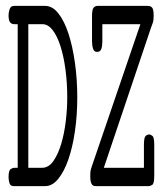

<svg xmlns="http://www.w3.org/2000/svg" viewBox="-20 -631 565 651"><path d="M9 -30Q9 -53 16 -57.5Q23 -62 27 -62H40V-549H28Q20 -549 14.5 -555Q9 -561 9 -580Q9 -588 12.5 -599.5Q16 -611 28 -611H133Q158 -611 178 -585.5Q198 -560 212 -517.5Q226 -475 234 -418.5Q242 -362 242 -301Q242 -240 234 -185.5Q226 -131 211.5 -89.5Q197 -48 177 -24Q157 0 134 0H26Q15 0 12 -10.5Q9 -21 9 -30ZM122 -62Q145 -62 161 -85Q177 -108 187.5 -143Q198 -178 203 -220Q208 -262 208 -300Q208 -350 202 -395Q196 -440 185 -474.5Q174 -509 158.5 -529Q143 -549 124 -549H76V-62ZM286 -33Q286 -42 286.5 -48Q287 -54 290 -63L456 -549H327V-490Q327 -475 323.5 -465Q320 -455 309 -455Q299 -455 295.5 -466Q292 -477 292 -491V-576Q292 -599 297.5 -605Q303 -611 310 -611H482Q490 -611 495.5 -605.5Q501 -600 501 -577Q501 -562 498 -553.5Q495 -545 492 -537L332 -62H468V-140Q468 -163 473 -169Q478 -175 486 -175Q491 -175 497 -170Q503 -165 503 -140V-35Q503 -9 496.5 -4.5Q490 0 484 0H305Q303 0 299.5 -0.5Q296 -1 293 -4Q290 -7 288 -14Q286 -21 286 -33Z"/></svg>

Font: CMU Typewriter Custom
Style: Regular
Weight: 500
Monospace: yes
Version: Version 0.7.0